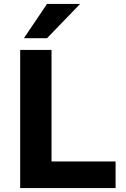

<svg xmlns="http://www.w3.org/2000/svg" viewBox="-20 -960 643 980"><path d="M83 0V-705H243V-136H570V0ZM102 -765 220 -940H389L220 -765Z"/></svg>

Font: Nunito Sans 9pt ExtraBold
Style: Regular
Weight: 800
Version: Version 3.101;gftools[0.9.27]